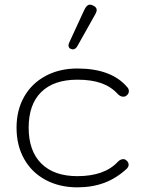

<svg xmlns="http://www.w3.org/2000/svg" viewBox="-20 -794 622 824"><path d="M51 -246Q51 -321 83.5 -378.5Q116 -436 175.5 -468Q235 -500 312 -500Q458 -500 526 -420Q533 -413 533 -403Q533 -391 523 -384Q518 -379 509 -379Q497 -379 486 -390Q457 -422 415 -437Q373 -452 312 -452Q211 -452 157 -399Q103 -346 103 -246Q103 -146 157.5 -92Q212 -38 312 -38Q429 -38 486 -100Q497 -111 509 -111Q517 -111 523 -105Q532 -98 532 -87Q532 -78 524 -70Q480 -29 428 -9.5Q376 10 312 10Q235 10 175.5 -22Q116 -54 83.5 -112Q51 -170 51 -246ZM274 -599Q274 -605 277 -611L341 -750Q352 -774 366 -774Q373 -774 380 -770Q395 -763 395 -751Q395 -744 389 -733L312 -596Q304 -582 292 -582L284 -584Q274 -588 274 -599Z"/></svg>

Font: Kodchasan ExtraLight
Style: Regular
Weight: 275
Version: Version 1.000; ttfautohint (v1.6)